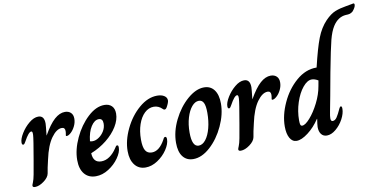

<svg xmlns="http://www.w3.org/2000/svg" viewBox="-81 -1112 2682 1357"><g transform="rotate(-10 1260.0 -433.5)"><path d="M55 -2Q55 -7 62.5 -24.5Q70 -42 77 -79L94 -175Q121 -329 122 -355V-364Q122 -381 113 -381Q94 -381 61 -320Q57 -312 52 -305.5Q47 -299 42 -299Q32 -299 32 -316Q32 -342 55.5 -380.5Q79 -419 113.5 -447.5Q148 -476 180 -476Q223 -476 223 -419Q223 -407 215 -335H216Q258 -409 295.5 -442.5Q333 -476 371 -476Q397 -476 413 -461Q429 -446 429 -418Q429 -391 416.5 -365Q404 -339 386 -322.5Q368 -306 355 -306Q347 -306 350 -316Q353 -330 353 -342Q353 -368 330 -368Q292 -368 254.5 -316Q217 -264 196 -166Q181 -104 176 -69Q171 -41 136.5 -15.5Q102 10 72 10Q55 10 55 -2Z M398 -125Q398 -200 436.5 -282.5Q475 -365 534.5 -420.5Q594 -476 654 -476Q687 -476 706.5 -457Q726 -438 726 -402Q726 -357 697 -309.5Q668 -262 617.5 -221.5Q567 -181 504 -156Q507 -87 565 -87Q597 -87 625.5 -107Q654 -127 676 -161Q681 -170 685 -174.5Q689 -179 693 -179Q699 -179 701 -175Q703 -171 703 -161Q703 -129 674.5 -88Q646 -47 601 -18.5Q556 10 509 10Q457 10 427.5 -25.5Q398 -61 398 -125ZM627 -348Q627 -384 598 -384Q567 -384 542 -345Q517 -306 510 -241Q516 -238 529 -238Q551 -238 574 -253.5Q597 -269 612 -294Q627 -319 627 -348Z M760 -126Q760 -202 799.5 -284.5Q839 -367 902.5 -421.5Q966 -476 1033 -476Q1064 -476 1083.5 -463.5Q1103 -451 1103 -430Q1103 -415 1086 -384Q1078 -370 1069 -370Q1062 -370 1057 -376Q1030 -403 996 -403Q959 -403 929.5 -375Q900 -347 883.5 -298.5Q867 -250 867 -190Q867 -136 881.5 -111.5Q896 -87 928 -87Q981 -87 1022 -161Q1027 -172 1030.5 -175.5Q1034 -179 1039 -179Q1049 -179 1049 -161Q1049 -127 1022 -86.5Q995 -46 952.5 -18Q910 10 866 10Q817 10 788.5 -26.5Q760 -63 760 -126Z M1107 -124Q1107 -205 1147.5 -287Q1188 -369 1249.5 -422.5Q1311 -476 1369 -476Q1416 -476 1442 -441Q1468 -406 1468 -343Q1468 -266 1429.5 -183Q1391 -100 1330.5 -45Q1270 10 1208 10Q1161 10 1134 -24.5Q1107 -59 1107 -124ZM1362 -295Q1362 -345 1351 -367Q1340 -389 1317 -389Q1290 -389 1266.5 -361.5Q1243 -334 1228.5 -286Q1214 -238 1214 -179Q1214 -77 1262 -77Q1290 -77 1313 -106.5Q1336 -136 1349 -186Q1362 -236 1362 -295Z M1532 -2Q1532 -7 1539.5 -24.5Q1547 -42 1554 -79L1571 -175Q1598 -329 1599 -355V-364Q1599 -381 1590 -381Q1571 -381 1538 -320Q1534 -312 1529 -305.5Q1524 -299 1519 -299Q1509 -299 1509 -316Q1509 -342 1532.5 -380.5Q1556 -419 1590.5 -447.5Q1625 -476 1657 -476Q1700 -476 1700 -419Q1700 -407 1692 -335H1693Q1735 -409 1772.5 -442.5Q1810 -476 1848 -476Q1874 -476 1890 -461Q1906 -446 1906 -418Q1906 -391 1893.5 -365Q1881 -339 1863 -322.5Q1845 -306 1832 -306Q1824 -306 1827 -316Q1830 -330 1830 -342Q1830 -368 1807 -368Q1769 -368 1731.5 -316Q1694 -264 1673 -166Q1658 -104 1653 -69Q1648 -41 1613.5 -15.5Q1579 10 1549 10Q1532 10 1532 -2Z M1884 -104Q1884 -185 1924 -272.5Q1964 -360 2031 -418Q2098 -476 2175 -476H2178Q2210 -611 2236.5 -679.5Q2263 -748 2307 -794Q2345 -833 2379.5 -846.5Q2414 -860 2458 -867Q2490 -872 2500 -874.5Q2510 -877 2512 -877Q2520 -877 2520 -866Q2520 -857 2513 -844.5Q2506 -832 2496 -821Q2485 -812 2474 -809Q2463 -806 2446 -806Q2389 -802 2352 -744Q2330 -709 2315 -651Q2300 -593 2268 -425Q2268 -422 2238 -261Q2219 -162 2217 -151Q2211 -121 2211 -105Q2211 -94 2214.5 -89Q2218 -84 2225 -84Q2242 -84 2255.5 -104Q2269 -124 2286 -162Q2287 -163 2289 -167.5Q2291 -172 2293.5 -174Q2296 -176 2299 -176Q2307 -176 2307 -158Q2307 -124 2286 -84.5Q2265 -45 2232 -17.5Q2199 10 2167 10Q2141 10 2126.5 -9Q2112 -28 2112 -60Q2112 -68 2114 -84L2119 -118H2117Q2080 -62 2032.5 -26Q1985 10 1950 10Q1919 10 1901.5 -21Q1884 -52 1884 -104ZM2168 -345 2175 -384Q2150 -399 2129 -399Q2097 -399 2064.5 -359.5Q2032 -320 2011.5 -257.5Q1991 -195 1991 -130Q1991 -106 1994.5 -97.5Q1998 -89 2007 -89Q2029 -89 2063.5 -128Q2098 -167 2128 -226.5Q2158 -286 2168 -345Z"/></g></svg>

Font: Charm
Style: Bold
Weight: 700
Designer: Katatrad Aksorn Co.,Ltd.
Foundry: Cadson Demak Co.,Ltd.
Version: Version 1.001